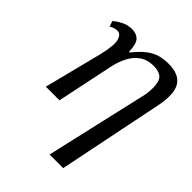

<svg xmlns="http://www.w3.org/2000/svg" viewBox="-222 -661 1017 1017"><g transform="rotate(45 286.0 -153.0)"><path d="M332 240 466 -345Q476 -410 462.5 -446Q449 -482 388 -482Q343 -482 311.5 -459.5Q280 -437 261 -400Q242 -363 233 -320L166 0H64L145 -320Q167 -409 157.5 -443.5Q148 -478 123 -478Q114 -478 103 -475.5Q92 -473 78 -464L67 -495Q87 -512 113.5 -525.5Q140 -539 172 -539Q204 -539 223.5 -520Q243 -501 245 -442H250Q285 -486 315.5 -508.5Q346 -531 376 -538.5Q406 -546 438 -546Q517 -546 546 -499.5Q575 -453 554 -350L434 240Z"/></g></svg>

Font: NotoSerif-Italic
Style: Regular
Weight: 400
Italic angle: -12°
Designer: Monotype Design Team
Foundry: Monotype Imaging Inc.
Version: Version 2.007; ttfautohint (v1.8) -l 8 -r 50 -G 200 -x 14 -D